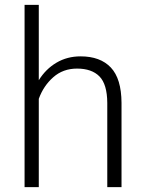

<svg xmlns="http://www.w3.org/2000/svg" viewBox="-20 -770 593 790"><path d="M139.6 -363.3V0H81.1V-750H139.6V-439.9Q168 -485.8 212.2 -512Q256.3 -538.1 311.5 -538.1Q392.6 -538.1 436 -492.2Q479.5 -446.3 480 -346.7V0H421.4V-346.7Q420.9 -423.3 389.2 -455.6Q357.4 -487.8 296.9 -487.8Q239.3 -487.8 199 -452.1Q158.7 -416.5 139.6 -363.3Z"/></svg>

Font: Mardoto Light
Style: Regular
Weight: 400
Designer: Christian Robertson, Vahan Hovhannisyan
Foundry: Google
Version: Version 1.000